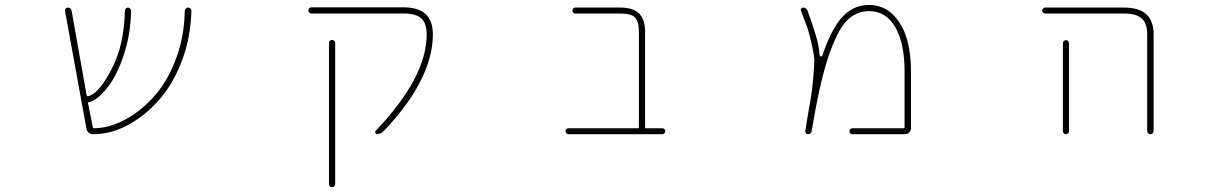

<svg xmlns="http://www.w3.org/2000/svg" viewBox="-20 -575 5040 789"><path d="M363.3 -23.4Q352.5 -23.4 344.2 -30.3Q335.9 -37.1 335 -47.9L247.1 -530.3Q246.1 -535.2 249.5 -539.6Q252.9 -543.9 257.8 -543.9Q271.5 -543.9 274.4 -530.3L335.9 -183.6Q336.9 -178.7 340.8 -179.7H341.8Q386.7 -189.5 439.5 -293Q490.2 -389.6 493.2 -531.2Q493.2 -536.1 497.1 -540Q501 -543.9 505.9 -543.9Q510.7 -543.9 514.6 -540Q518.6 -536.1 518.6 -531.2Q516.6 -432.6 489.3 -351.6Q460 -261.7 418.9 -211.9Q378.9 -162.1 345.7 -155.3H344.7Q340.8 -154.3 341.8 -150.4L361.3 -52.7Q362.3 -47.9 366.2 -47.9Q431.6 -48.8 497.1 -85Q564.5 -122.1 618.7 -185.1Q672.9 -248 706.1 -341.8Q737.3 -427.7 739.3 -530.3Q740.2 -536.1 744.1 -540Q748 -543.9 753.4 -543.9Q758.8 -543.9 762.7 -540Q766.6 -536.1 766.6 -531.2Q766.6 -530.3 766.6 -530.3Q763.7 -425.8 731.4 -335.9Q696.3 -238.3 639.2 -170.9Q582 -103.5 509.8 -63.5Q437.5 -23.4 363.3 -23.4Z M1332 181.6V-398.4Q1332 -403.3 1335.4 -407.2Q1338.9 -411.1 1344.2 -411.1Q1349.6 -411.1 1353.5 -407.2Q1357.4 -403.3 1357.4 -398.4V181.6Q1357.4 186.5 1353.5 190.4Q1349.6 194.3 1344.2 194.3Q1338.9 194.3 1335.4 190.4Q1332 186.5 1332 181.6ZM1529.3 -24.4Q1524.4 -24.4 1522.5 -28.8Q1520.5 -33.2 1523.4 -37.1Q1733.4 -256.8 1733.4 -433.6Q1733.4 -479.5 1710.9 -500Q1688.5 -519.5 1637.7 -519.5H1259.8Q1254.9 -519.5 1251 -523.4Q1247.1 -527.3 1247.1 -532.2Q1247.1 -537.1 1251 -541Q1254.9 -544.9 1259.8 -544.9H1637.7Q1699.2 -544.9 1729 -517.1Q1758.8 -489.3 1758.8 -433.6Q1758.8 -338.9 1705.1 -236.3Q1655.3 -139.6 1557.6 -37.1Q1545.9 -24.4 1529.3 -24.4Z M2315.4 -23.4Q2310.5 -23.4 2307.1 -27.3Q2303.7 -31.2 2303.7 -36.1Q2303.7 -41 2307.1 -44.4Q2310.5 -47.9 2315.4 -47.9H2600.6Q2605.5 -47.9 2605.5 -52.7V-442.4Q2605.5 -486.3 2589.8 -502.9Q2574.2 -519.5 2528.3 -519.5H2343.8Q2338.9 -519.5 2335.4 -522.9Q2332 -526.4 2332 -531.2Q2332 -536.1 2335.4 -540Q2338.9 -543.9 2343.8 -543.9H2528.3Q2582 -543.9 2606.4 -519.5Q2630.9 -495.1 2630.9 -442.4V-52.7Q2630.9 -47.9 2634.8 -47.9H2702.1Q2707 -47.9 2710.4 -44.4Q2713.9 -41 2713.9 -36.1Q2713.9 -31.2 2710.4 -27.3Q2707 -23.4 2702.1 -23.4Z M3482.4 -23.4Q3477.5 -23.4 3474.1 -26.9Q3470.7 -30.3 3470.7 -35.6Q3470.7 -41 3474.1 -44.4Q3477.5 -47.9 3482.4 -47.9H3693.4Q3697.3 -47.9 3697.3 -52.7V-279.3Q3697.3 -397.5 3659.2 -462.9Q3621.1 -529.3 3551.8 -529.3Q3498 -529.3 3459 -489.3Q3420.9 -450.2 3382.8 -337.9Q3347.7 -231.4 3315.4 -36.1Q3312.5 -23.4 3299.8 -23.4Q3294.9 -23.4 3292 -27.3Q3289.1 -31.2 3289.1 -36.1Q3303.7 -127.9 3310.5 -163.1Q3317.4 -203.1 3322.3 -258.8Q3326.2 -305.7 3326.2 -326.2Q3326.2 -330.1 3326.2 -333Q3325.2 -349.6 3315.9 -392.1Q3306.6 -434.6 3298.8 -458Q3291 -478.5 3271.5 -531.2Q3270.5 -532.2 3270.5 -534.2Q3270.5 -537.1 3272.5 -540Q3275.4 -543.9 3280.3 -543.9Q3293.9 -543.9 3298.8 -530.3Q3329.1 -446.3 3339.8 -403.3Q3345.7 -377 3348.6 -348.6Q3348.6 -343.8 3352.5 -343.8L3353.5 -342.8Q3358.4 -342.8 3359.4 -346.7Q3392.6 -445.3 3432.6 -495.1Q3457 -525.4 3486.8 -540Q3516.6 -554.7 3551.8 -554.7Q3589.8 -554.7 3620.6 -537.1Q3651.4 -519.5 3674.8 -484.4Q3723.6 -413.1 3723.6 -279.3V-47.9Q3723.6 -38.1 3716.3 -30.8Q3709 -23.4 3699.2 -23.4Z M4694.3 -36.1V-432.6Q4694.3 -479.5 4671.9 -499Q4649.4 -519.5 4598.6 -519.5H4275.4Q4270.5 -519.5 4266.6 -522.9Q4262.7 -526.4 4262.7 -531.2Q4262.7 -536.1 4266.6 -540Q4270.5 -543.9 4275.4 -543.9H4598.6Q4660.2 -543.9 4690.4 -516.6Q4720.7 -489.3 4720.7 -432.6V-36.1Q4720.7 -31.2 4716.8 -27.3Q4712.9 -23.4 4707.5 -23.4Q4702.1 -23.4 4698.2 -27.3Q4694.3 -31.2 4694.3 -36.1ZM4347.7 -36.1V-397.5Q4347.7 -402.3 4351.6 -406.2Q4355.5 -410.2 4360.4 -410.2Q4365.2 -410.2 4369.1 -406.2Q4373 -402.3 4373 -397.5V-36.1Q4373 -31.2 4369.1 -27.3Q4365.2 -23.4 4360.4 -23.4Q4355.5 -23.4 4351.6 -27.3Q4347.7 -31.2 4347.7 -36.1Z"/></svg>

Font: Rounded-X Mgen+ 1m thin
Style: Regular
Weight: 100
Designer: [Source Han Sans]
Ryoko NISHIZUKA  (kana & ideographs); Paul D. Hunt (Latin, Greek & Cyrillic); Wenlong ZHANG  (bopomofo
Version: Version 1.059.20150602